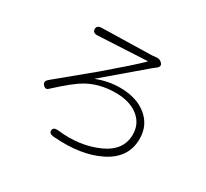

<svg xmlns="http://www.w3.org/2000/svg" viewBox="-152 -954 1303 1217"><g transform="rotate(30 500.0 -345.5)"><path d="M359 34Q323 31 325 6Q328 -19 364 -15Q527 4 657 -53Q787 -110 787 -228Q787 -308 725.5 -356Q664 -404 562 -404Q444 -404 353 -352Q295 -319 180 -213Q162 -196 143 -218Q124 -239 152 -262L404 -470Q574 -615 635 -675Q639 -679 634 -679L280 -661Q244 -659 243 -687Q242 -715 278 -716L633 -724Q650 -724 667 -727Q696 -732 714 -711Q732 -690 701 -669Q695 -665 682 -654L401 -415Q397 -412 402 -414Q485 -446 569 -446Q690 -446 764 -386Q838 -326 838 -226Q838 -87 701.5 -18Q565 51 359 34Z"/></g></svg>

Font: Resource Han Rounded JP Light
Style: Regular
Weight: 300
Designer: Cyano Hao (round all glyphs); Ryoko NISHIZUKA 西塚涼子 (kana, bopomofo & ideographs); Paul D. Hunt (Latin, Greek & Cyrillic)
Foundry: Cyano Hao
Version: 0.990